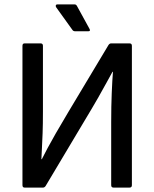

<svg xmlns="http://www.w3.org/2000/svg" viewBox="-20 -852 700 872"><path d="M92 0Q82 0 82 -11V-644Q82 -655 92 -655H164Q175 -655 175 -644V-346Q175 -287 173.5 -247.5Q172 -208 170.5 -180.5Q169 -153 168 -129H170Q182 -153 196.5 -180Q211 -207 233.5 -246.5Q256 -286 292 -346L473 -648Q478 -655 485 -655H568Q579 -655 579 -644V-11Q579 0 568 0H496Q485 0 485 -11V-297Q485 -370 487.5 -430Q490 -490 493 -526H491Q478 -503 463.5 -476Q449 -449 425 -407Q401 -365 360 -297L187 -7Q182 0 175 0ZM321 -710Q313 -710 309 -716L235 -819Q232 -824 233.5 -828Q235 -832 240 -832H319Q326 -832 330 -824L387 -720Q392 -710 381 -710Z"/></svg>

Font: Sofia Sans Medium
Style: Regular
Weight: 500
Designer: Botio Nikoltchev, Ani Petrova
Foundry: lettersoup
Version: Version 4.101; ttfautohint (v1.8.4.7-5d5b)